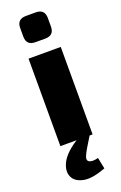

<svg xmlns="http://www.w3.org/2000/svg" viewBox="-176 -764 645 1025"><g transform="rotate(-20 146.5 -251.0)"><path d="M175 -567H120Q69 -567 69 -617V-666Q69 -716 120 -716H175Q226 -716 226 -666V-617Q226 -567 175 -567ZM238 0H221Q181 63 167 93Q155 120 172 128.5Q189 137 222 128L235 192Q157 221 112 212.5Q67 204 50.5 175Q34 146 47 108Q65 52 147 0H55V-497H238Z"/></g></svg>

Font: Exo 2.0 Extra Bold
Style: Regular
Weight: 800
Designer: Natanael Gama
Version: Version 1.001;PS 001.001;hotconv 1.0.70;makeotf.lib2.5.58329